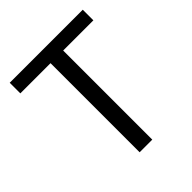

<svg xmlns="http://www.w3.org/2000/svg" viewBox="-200 -866 998 998"><g transform="rotate(-45 299.5 -366.5)"><path d="M253 0V-655H31V-733H568V-655H346V0Z"/></g></svg>

Font: Noto Sans JP Thin
Style: Regular
Weight: 400
Version: Version 2.004-H2;hotconv 1.0.118;makeotfexe 2.5.65603